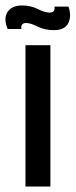

<svg xmlns="http://www.w3.org/2000/svg" viewBox="-46 -681 276 701"><path d="M47 0V-516H138V0ZM151 -571Q117 -571 91.5 -584Q66 -597 49 -597Q29 -597 32 -575H-18Q-34 -613 -18.5 -637Q-3 -661 34 -661Q67 -661 92 -648Q117 -635 136 -635Q156 -635 153 -657H204Q216 -623 203.5 -597Q191 -571 151 -571Z"/></svg>

Font: Bricolage Grotesque 48pt
Style: Regular
Weight: 400
Designer: Mathieu Triay
Foundry: Atelier Triay
Version: Version 1.000; ttfautohint (v1.8.4.7-5d5b);gftools[0.9.32]